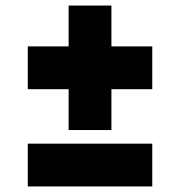

<svg xmlns="http://www.w3.org/2000/svg" viewBox="-20 -750 649 691"><path d="M80 -233H528V-79H80ZM528 -429H381V-282H227V-429H80V-583H227V-730H381V-583H528Z"/></svg>

Font: Exo Black
Style: Regular
Weight: 900
Designer: Natanael Gama
Foundry: Natanael Gama
Version: Version 1.500; ttfautohint (v1.6)